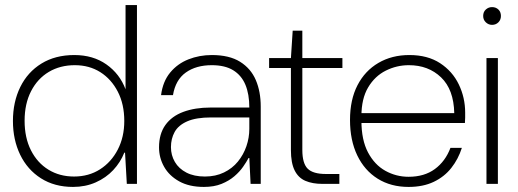

<svg xmlns="http://www.w3.org/2000/svg" viewBox="-20 -725 2041 757"><path d="M268 12Q195 12 141.5 -22Q88 -56 59.5 -115Q31 -174 31 -248Q31 -323 60 -382Q89 -441 143.5 -474.5Q198 -508 273 -508Q347 -508 399.5 -471Q452 -434 475 -373V-705H520V0H480L473 -123H470Q455 -85 426.5 -54.5Q398 -24 357.5 -6Q317 12 268 12ZM272 -29Q330 -29 374.5 -57.5Q419 -86 444.5 -135.5Q470 -185 470 -248Q470 -314 444.5 -363.5Q419 -413 375.5 -440.5Q332 -468 275 -468Q217 -468 172.5 -441.5Q128 -415 102.5 -365.5Q77 -316 77 -249Q77 -182 102 -132.5Q127 -83 171 -56Q215 -29 272 -29Z M784 12Q726 12 686.5 -10Q647 -32 627 -67.5Q607 -103 607 -144Q607 -197 632 -232Q657 -267 703 -284Q749 -301 810 -301H963Q963 -354 947.5 -391Q932 -428 899.5 -448Q867 -468 815 -468Q753 -468 712.5 -439Q672 -410 662 -350H615Q622 -404 651 -439Q680 -474 723 -491Q766 -508 815 -508Q884 -508 926.5 -481.5Q969 -455 988.5 -409.5Q1008 -364 1008 -305V0H968L963 -102H960Q952 -87 938.5 -67.5Q925 -48 904 -30Q883 -12 853.5 0Q824 12 784 12ZM788 -29Q830 -29 863 -45Q896 -61 918 -88Q940 -115 951.5 -148.5Q963 -182 963 -217V-262H813Q753 -262 718 -246.5Q683 -231 668.5 -204.5Q654 -178 654 -145Q654 -113 669.5 -86.5Q685 -60 715 -44.5Q745 -29 788 -29Z M1251 0Q1212 0 1184 -12Q1156 -24 1141.5 -53.5Q1127 -83 1127 -133V-457H1041V-496H1127L1134 -604H1172V-496H1330V-457H1172V-134Q1172 -81 1193 -60Q1214 -39 1265 -39H1318V0Z M1591 12Q1521 12 1469 -20.5Q1417 -53 1388.5 -112.5Q1360 -172 1360 -252Q1360 -332 1389.5 -389Q1419 -446 1472 -477Q1525 -508 1594 -508Q1666 -508 1715 -476Q1764 -444 1789 -392Q1814 -340 1814 -281Q1814 -271 1814 -261.5Q1814 -252 1813 -240H1392V-279H1771Q1769 -372 1719 -420Q1669 -468 1592 -468Q1544 -468 1501 -446.5Q1458 -425 1431.5 -380.5Q1405 -336 1405 -267V-249Q1405 -173 1431 -124Q1457 -75 1499.5 -51.5Q1542 -28 1591 -28Q1653 -28 1694.5 -58.5Q1736 -89 1756 -142H1801Q1787 -98 1759.5 -63Q1732 -28 1690 -8Q1648 12 1591 12Z M1898 0V-496H1943V0ZM1920 -627Q1906 -627 1895.5 -637Q1885 -647 1885 -662Q1885 -678 1895.5 -687.5Q1906 -697 1920 -697Q1935 -697 1945 -687.5Q1955 -678 1955 -662Q1955 -647 1945 -637Q1935 -627 1920 -627Z"/></svg>

Font: DM Sans 36pt ExtraLight
Style: Regular
Weight: 250
Designer: Colophon Foundry, Jonny Pinhorn
Foundry: Colophon Foundry
Version: Version 4.004;gftools[0.9.30]